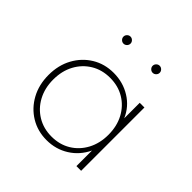

<svg xmlns="http://www.w3.org/2000/svg" viewBox="-192 -912 1098 1098"><g transform="rotate(45 357.5 -363.0)"><path d="M335.5 16Q410 16 470 -21.8Q530 -59.5 561.5 -126V0H599.5V-512H561.5V-386.5Q533 -452.5 472.2 -490.2Q411.5 -528 335.5 -528Q262.5 -528 204.8 -492.8Q147 -457.5 113.5 -396.2Q80 -335 80 -256Q80 -177.5 113.5 -116Q147 -54.5 205 -19.2Q263 16 335.5 16ZM341 -18.5Q276.5 -18.5 226 -49Q175.5 -79.5 146.5 -133.2Q117.5 -187 117.5 -256Q117.5 -325.5 146.2 -379Q175 -432.5 225.5 -463Q276 -493.5 341 -493.5Q406.5 -493.5 457 -463Q507.5 -432.5 536 -379Q564.5 -325.5 564.5 -256Q564.5 -187 535.8 -133.2Q507 -79.5 456.8 -49Q406.5 -18.5 341 -18.5ZM492.5 -685.5Q504 -685.5 512.5 -694Q521 -702.5 521 -714Q521 -725.5 512.5 -734Q504 -742.5 492.5 -742.5Q481 -742.5 472.5 -734Q464 -725.5 464 -714Q464 -702.5 472.5 -694Q481 -685.5 492.5 -685.5ZM256.5 -685.5Q268 -685.5 276.5 -694Q285 -702.5 285 -714Q285 -725.5 276.5 -734Q268 -742.5 256.5 -742.5Q245 -742.5 236.5 -734Q228 -725.5 228 -714Q228 -702.5 236.5 -694Q245 -685.5 256.5 -685.5Z"/></g></svg>

Font: Spartan ExtraLight
Style: Regular
Weight: 200
Designer: Matt Bailey, Mirko Velimirovic
Foundry: Matt Bailey
Version: Version 1.003; ttfautohint (v1.8.3)